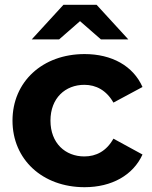

<svg xmlns="http://www.w3.org/2000/svg" viewBox="-20 -771 631 799"><path d="M313 -683 400 -607H514L382 -751H244L112 -607H226ZM331 -120C252 -120 190 -175 190 -269C190 -363 252 -418 331 -418C380 -418 423 -395 452 -344L573 -409C534 -497 445 -546 332 -546C157 -546 32 -431 32 -269C32 -107 157 8 332 8C445 8 534 -42 573 -128L452 -194C423 -142 380 -120 331 -120Z"/></svg>

Font: Talent SemiBold
Style: Bold
Weight: 700
Designer: Mike Powis
Version: Version 1.001;hotconv 1.0.109;makeotfexe 2.5.65596